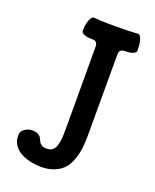

<svg xmlns="http://www.w3.org/2000/svg" viewBox="-144 -813 754 937"><g transform="rotate(20 233.5 -344.5)"><path d="M235.4 -171.4 234.9 -599.1Q234.9 -613.8 229 -621.8Q223.1 -629.9 204.1 -629.9Q181.6 -629.9 165.5 -635.7Q149.4 -641.6 149.4 -653.3Q149.4 -678.2 155.8 -700.9Q162.1 -723.6 175.3 -731.4Q225.1 -727.5 292 -727.5Q361.8 -727.5 412.6 -731.4Q433.6 -716.8 433.6 -653.3Q433.6 -641.6 417.5 -635.7Q401.4 -629.9 378.9 -629.9Q368.2 -629.9 361.3 -627.2Q354.5 -624.5 351.8 -619.1Q349.1 -613.8 348.4 -609.6Q347.7 -605.5 347.7 -598.1V-183.1Q347.7 -146 344.2 -116.2Q340.8 -86.4 330.3 -55.9Q319.8 -25.4 302.2 -4.9Q284.7 15.6 254.4 28.6Q224.1 41.5 183.6 41.5Q158.2 41.5 132.8 36.1Q107.4 30.8 83 19Q58.6 7.3 43.2 -14.4Q27.8 -36.1 27.8 -65.4Q27.8 -86.4 45.4 -99.1Q63 -111.8 85.9 -111.8Q104.5 -111.8 115.5 -105.7Q126.5 -99.6 131.1 -90.8Q135.7 -82 139.9 -73Q144 -64 153.6 -57.9Q163.1 -51.8 179.7 -51.8Q197.8 -51.8 209.2 -60.3Q220.7 -68.8 226.3 -86.7Q231.9 -104.5 233.6 -123.3Q235.4 -142.1 235.4 -171.4Z"/></g></svg>

Font: Coustard
Style: Regular
Weight: 400
Foundry: vernon adams
Version: Version 1.001